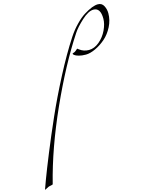

<svg xmlns="http://www.w3.org/2000/svg" viewBox="-843 -615 1646 2100"><g transform="rotate(-15 -20.0 435.0)"><path d="M116 -198Q161 -267 215 -322Q269 -378 318 -408Q418 -470 478 -470Q523 -470 543.5 -430.5Q564 -391 564 -346Q564 -268 527 -195.5Q490 -123 435 -75.5Q380 -28 319 0Q258 28 211 28Q164 28 131 18.5Q98 9 85 -1.5Q72 -12 72 -17Q72 -22 76 -23Q100 -30 111 -40Q132 -60 134 -60Q134 -60 150 -48Q196 -12 256.5 -12Q317 -12 374 -59Q431 -106 463.5 -175Q496 -244 496 -303Q496 -426 416 -426Q359 -426 282 -355.5Q205 -285 168 -228Q-29 71 -220.5 496Q-412 921 -508 1304Q-509 1308 -532 1312Q-555 1316 -562 1320Q-597 1340 -600.5 1340Q-604 1340 -604 1337.5Q-604 1335 -566.5 1234.5Q-529 1134 -458.5 961Q-388 788 -302 593.5Q-216 399 -103 181.5Q10 -36 116 -198Z"/></g></svg>

Font: Miama
Style: Regular
Weight: 400
Italic angle: 16.5°
Designer: Linus Romer
Foundry: Linus Romer
Version: 0.32